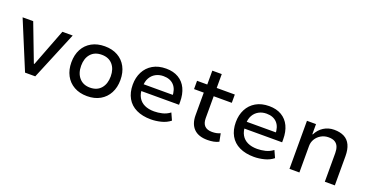

<svg xmlns="http://www.w3.org/2000/svg" viewBox="-31 -1254 3597 1873"><g transform="rotate(20 1768.0 -317.0)"><path d="M229 0 22 -499H132L280 -111H286L435 -499H542L335 0Z M874 9Q796 9 738.5 -23.5Q681 -56 650 -114.5Q619 -173 619 -250Q619 -328 650 -386Q681 -444 738.5 -476Q796 -508 874 -508Q952 -508 1009 -476Q1066 -444 1097 -386Q1128 -328 1128 -250Q1128 -173 1097 -114.5Q1066 -56 1009 -23.5Q952 9 874 9ZM873 -79Q946 -79 986.5 -126Q1027 -173 1027 -251Q1027 -328 986.5 -374Q946 -420 874 -420Q801 -420 760.5 -374Q720 -328 720 -251Q720 -173 761 -126Q802 -79 873 -79Z M1537 9Q1449 9 1385.5 -21.5Q1322 -52 1289 -110.5Q1256 -169 1256 -250Q1256 -324 1286 -382.5Q1316 -441 1373 -474.5Q1430 -508 1511 -508Q1586 -508 1639.5 -476.5Q1693 -445 1720.5 -387Q1748 -329 1748 -249V-219H1334V-289H1679L1659 -268Q1659 -347 1620 -388.5Q1581 -430 1511 -430Q1466 -430 1430.5 -410.5Q1395 -391 1374.5 -354.5Q1354 -318 1354 -264V-252Q1354 -192 1376.5 -153Q1399 -114 1440.5 -94.5Q1482 -75 1540 -75Q1580 -75 1623 -85Q1666 -95 1703 -123L1736 -50Q1696 -18 1642 -4.5Q1588 9 1537 9Z M2124 9Q2030 9 1982 -40Q1934 -89 1934 -179V-413H1833V-499H1939V-643H2037V-499H2225V-413H2037V-186Q2037 -132 2063 -106Q2089 -80 2140 -80Q2163 -80 2184 -84Q2205 -88 2225 -97L2241 -15Q2217 -2 2186.5 3.5Q2156 9 2124 9Z M2607 9Q2519 9 2455.5 -21.5Q2392 -52 2359 -110.5Q2326 -169 2326 -250Q2326 -324 2356 -382.5Q2386 -441 2443 -474.5Q2500 -508 2581 -508Q2656 -508 2709.5 -476.5Q2763 -445 2790.5 -387Q2818 -329 2818 -249V-219H2404V-289H2749L2729 -268Q2729 -347 2690 -388.5Q2651 -430 2581 -430Q2536 -430 2500.5 -410.5Q2465 -391 2444.5 -354.5Q2424 -318 2424 -264V-252Q2424 -192 2446.5 -153Q2469 -114 2510.5 -94.5Q2552 -75 2610 -75Q2650 -75 2693 -85Q2736 -95 2773 -123L2806 -50Q2766 -18 2712 -4.5Q2658 9 2607 9Z M2974 0V-499H3068V-394H3073Q3099 -447 3147 -477.5Q3195 -508 3255 -508Q3317 -508 3359.5 -486Q3402 -464 3423.5 -418Q3445 -372 3445 -303V0H3341V-298Q3341 -334 3330.5 -361.5Q3320 -389 3295.5 -404.5Q3271 -420 3229 -420Q3186 -420 3151.5 -400Q3117 -380 3097 -347.5Q3077 -315 3077 -276V0Z"/></g></svg>

Font: Nunito Sans 12pt ExtraLight 6pt Medium
Style: Regular
Weight: 500
Version: Version 3.101;gftools[0.9.27]